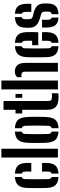

<svg xmlns="http://www.w3.org/2000/svg" viewBox="914 -1754 849 2716"><g transform="rotate(-90 1338.0 -395.5)"><path d="M38.2 -152Q37.2 -176.1 36.7 -214.9Q36.2 -253.7 36.2 -297.5Q36.2 -341.3 36.7 -381.1Q37.2 -420.9 38.2 -446.3Q43.7 -527.6 79.6 -565.6Q115.4 -603.6 192.6 -608.5V-511.8Q177.6 -507.9 170.7 -496.9Q163.7 -485.9 163.1 -464.9Q162.1 -424 161.6 -383.1Q161.1 -342.3 161.1 -301.4Q161.1 -260.4 161.6 -220Q162.1 -179.6 163.1 -139.1Q163.7 -117.4 170.7 -105.3Q177.6 -93.3 192.6 -88.6V8.5Q114.5 3.2 78.5 -34.3Q42.5 -71.9 38.2 -152ZM240.6 8.5V-88.2Q254.9 -92.9 261.6 -105Q268.4 -117 269.3 -139.1Q270 -153.3 270.1 -175.6Q270.2 -197.8 269 -224.9H390.6Q391.7 -214.6 392.2 -192Q392.6 -169.5 391.6 -152Q388.1 -71.5 352.7 -33.7Q317.3 4.1 240.6 8.5ZM269 -377Q269.7 -388.3 269.9 -405.7Q270.2 -423.1 269.9 -439.7Q269.7 -456.3 269.3 -464.9Q268.4 -485.5 261.6 -496.5Q254.9 -507.6 240.6 -511.4V-608.5Q317.8 -603.7 353.1 -566.7Q388.4 -529.6 391.6 -451.1Q392.5 -433.7 392.1 -410.7Q391.7 -387.7 390.6 -377Z M468.1 0V-800H592.9V0Z M676.5 -170.5Q675.7 -194.6 675 -228.2Q674.2 -261.8 674.2 -298.8Q674.2 -335.8 674.8 -370.3Q675.4 -404.8 676.5 -430.2Q681.2 -520 715.8 -561.8Q750.4 -603.6 834.8 -608.5V-511.4Q817.7 -506.8 809.8 -494.3Q801.9 -481.8 801.3 -460.8Q800.2 -420.7 799.6 -380.5Q798.9 -340.3 798.9 -300.1Q798.9 -259.9 799.6 -219.7Q800.2 -179.5 801.3 -139.8Q801.9 -118.6 809.9 -105.9Q817.9 -93.3 834.8 -88.6V8.5Q751.2 3.6 716.2 -38.2Q681.2 -80 676.5 -170.5ZM882.9 8.5V-87.8Q900.5 -92.6 908.5 -105.4Q916.5 -118.2 917.1 -139.8Q918.2 -180 919 -220Q919.9 -260.1 919.9 -300.4Q919.9 -340.7 919 -380.7Q918.2 -420.7 917.1 -460.8Q916.5 -482.6 908.6 -495.1Q900.7 -507.6 882.9 -512.2V-608.5Q940 -605.5 973.6 -585.9Q1007.3 -566.4 1023.1 -528.1Q1038.9 -489.8 1041.9 -430.2Q1043 -406 1043.6 -372.3Q1044.2 -338.5 1044.2 -301.5Q1044.2 -264.6 1043.6 -230.4Q1043 -196.2 1041.9 -170.5Q1038.9 -110.6 1023.1 -72Q1007.3 -33.5 973.6 -14Q940 5.5 882.9 8.5Z M1091.2 -505.1V-600H1143.4V-770H1268.2V-138.2Q1268.2 -108.5 1280.1 -96.4Q1292 -84.3 1330.9 -84.3Q1343.1 -84.3 1353.7 -84.9Q1364.2 -85.5 1377.4 -86V4.1Q1367.2 6.8 1355.3 8Q1343.4 9.1 1330.5 9.1Q1229.4 9.1 1186.4 -28.5Q1143.4 -66.1 1143.4 -152V-505.1ZM1313.4 -505.1V-600H1367.4V-505.1Z M1432.1 0V-800H1556.9V0ZM1682.3 0V-465.6Q1682.3 -492.5 1670 -504.9Q1657.7 -517.3 1633.1 -517.3Q1618.3 -517.3 1604.3 -511.9V-574.9Q1618.7 -591.6 1637.2 -600.3Q1655.7 -609.1 1685.6 -609.1Q1743.4 -609.1 1775.2 -573.6Q1807.1 -538.1 1807.1 -455.2V0Z M1888.2 -152Q1887.2 -176.1 1886.7 -214.9Q1886.2 -253.7 1886.2 -297.5Q1886.2 -341.3 1886.7 -381.1Q1887.2 -420.9 1888.2 -446.3Q1893.7 -527.6 1929.7 -565.6Q1965.7 -603.6 2042.7 -608.3V-511.8Q2027.7 -507.7 2020.7 -496.4Q2013.7 -485.1 2013.1 -464.9Q2012.1 -424 2011.6 -383.2Q2011.1 -342.4 2011.1 -301.6Q2011.1 -260.7 2011.6 -220.2Q2012.1 -179.8 2013.1 -139.1Q2013.7 -117.2 2020.7 -105.2Q2027.6 -93.2 2042.7 -88.6V8.5Q1964.5 3.2 1928.5 -34.3Q1892.5 -71.9 1888.2 -152ZM2090.8 8.5V-88.2Q2104.7 -92.9 2111.4 -105Q2118.2 -117.1 2119.3 -139.1Q2120.3 -153.1 2120.2 -175.4Q2120.2 -197.7 2119 -224.9H2240.6Q2241.7 -214.6 2242.2 -192Q2242.6 -169.5 2241.6 -152Q2238 -71.5 2202.8 -33.7Q2167.6 4.1 2090.8 8.5ZM2057.2 -278.4V-365.2H2120Q2120.3 -388.4 2120.2 -408.8Q2120 -429.3 2119.8 -444Q2119.5 -458.8 2119.3 -464.9Q2118.4 -484.4 2111.5 -495.6Q2104.6 -506.9 2090.8 -511.4V-608.1Q2167.6 -603.6 2202.6 -566.7Q2237.6 -529.7 2241.6 -451.1Q2242.1 -438.8 2242.4 -410.4Q2242.7 -382 2242.5 -346.8Q2242.2 -311.7 2240.6 -278.4Z M2306.7 -152Q2306.2 -169.5 2306.6 -192Q2307 -214.6 2307.7 -224.9H2417.1Q2416.5 -197.8 2416.5 -175.6Q2416.5 -153.3 2417 -139.1Q2417.9 -117 2425.5 -105.1Q2433.2 -93.3 2447.9 -88.6V8.5Q2374.2 3.6 2342.1 -34.1Q2310.1 -71.9 2306.7 -152ZM2495.9 8.5V-87.3Q2514.8 -91.3 2523.4 -103.5Q2532 -115.7 2532.2 -139.1Q2532.4 -152.2 2532.4 -157Q2532.5 -161.8 2532.6 -166.3Q2532.6 -170.8 2532.5 -183.1Q2532.2 -204.8 2524.7 -218.2Q2517.1 -231.6 2497.1 -237.4L2433.4 -256.1Q2391.6 -268.7 2362.7 -287.5Q2333.8 -306.3 2318.9 -335.7Q2304 -365 2303.6 -409Q2303.5 -418.8 2303.6 -427.6Q2303.7 -436.5 2303.9 -445.5Q2304.1 -527.2 2337.9 -565.6Q2371.7 -604 2453.9 -608.5V-512.2Q2438.7 -508.3 2432.4 -497.1Q2426.1 -485.9 2425.5 -464.9Q2425 -451.9 2424.6 -444.7Q2424.3 -437.4 2424.5 -419.4Q2424.7 -395.2 2431.6 -379.2Q2438.5 -363.2 2463.4 -356.2L2520.1 -341.6Q2583.5 -325.8 2615.6 -291.3Q2647.8 -256.9 2647.8 -189.5Q2647.8 -180.1 2647.7 -169.3Q2647.6 -158.6 2647.4 -148.8Q2646.9 -69.9 2611.9 -32.9Q2576.9 4.1 2495.9 8.5ZM2527.9 -377Q2528.5 -388.3 2528.7 -405.7Q2528.9 -423.1 2528.7 -439.7Q2528.5 -456.3 2528 -464.9Q2527.1 -485 2521.3 -496.1Q2515.5 -507.2 2502 -511.4V-608.5Q2576.2 -603.6 2607.6 -566.4Q2638.9 -529.2 2642.4 -451.1Q2642.8 -439.6 2642.8 -425Q2642.8 -410.5 2642.4 -397.2Q2642 -384 2641.4 -377Z"/></g></svg>

Font: Big Shoulders Stencil Thin
Style: Regular
Weight: 100
Designer: Patric King
Foundry: XO Type Co
Version: Version 2.001